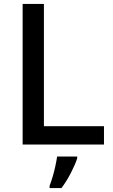

<svg xmlns="http://www.w3.org/2000/svg" viewBox="-20 -734 576 975"><path d="M95 0V-714H203V-93H508V0ZM372 70Q363 99 340.5 143Q318 187 292 221H232V209Q239 191 247 164.5Q255 138 261 110Q267 82 270 61H372Z"/></svg>

Font: Noto Sans Tamil Medium
Style: Regular
Weight: 500
Designer: Jelle Bosma - Monotype Design Team
Foundry: Monotype Imaging Inc.
Version: Version 2.004; ttfautohint (v1.8.4.7-5d5b)